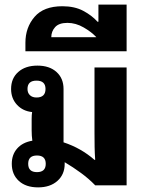

<svg xmlns="http://www.w3.org/2000/svg" viewBox="-20 -802 640 831"><path d="M145 9Q92 9 61.5 -19Q31 -47 31 -93Q31 -133 54.5 -159.5Q78 -186 120 -193Q117 -214 117 -238V-287Q117 -305 119 -317Q79 -321 53.5 -348.5Q28 -376 28 -417Q28 -463 59 -490.5Q90 -518 142 -518Q194 -518 224.5 -490.5Q255 -463 255 -417V-186Q331 -161 389 -110H392Q390 -138 389.5 -165.5Q389 -193 389 -228V-510H528V0H392Q365 -28 331 -53Q297 -78 260 -100Q260 -97 260 -93Q260 -47 228.5 -19Q197 9 145 9ZM138 -380Q177 -380 177 -417Q177 -453 138 -453Q99 -453 99 -417Q99 -400 109.5 -390Q120 -380 138 -380ZM140 -57Q178 -57 178 -93Q178 -129 140 -129Q102 -129 102 -93Q102 -57 140 -57Z M90 -580V-617Q90 -683 129.5 -729Q169 -775 250 -775Q303 -775 340.5 -755Q378 -735 402 -708H406V-782H528V-580ZM202 -641H397Q377 -663 342.5 -683Q308 -703 272 -703Q235 -703 218.5 -684.5Q202 -666 202 -641Z"/></svg>

Font: Noto Sans Thai Looped UI
Style: Bold
Weight: 700
Designer: Cadson Demak Team
Foundry: Cadson Demak Co., Ltd.
Version: Version 1.000; ttfautohint (v1.8.4.7-5d5b)